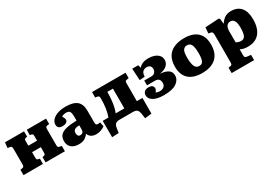

<svg xmlns="http://www.w3.org/2000/svg" viewBox="45 -1481 3788 2644"><g transform="rotate(-30 1938.5 -159.5)"><path d="M34 0V-85L70 -92Q85 -95 90.5 -104.5Q96 -114 96 -140V-380Q96 -405 90 -414.5Q84 -424 70 -427L30 -434L39 -519H342V-434L319 -430Q303 -427 298.5 -417Q294 -407 294 -385V-318H433V-388Q433 -409 428 -418Q423 -427 408 -430L384 -435L386 -519H692V-434L660 -429Q642 -426 636.5 -417Q631 -408 631 -386V-132Q631 -111 636.5 -102.5Q642 -94 660 -91L692 -85V0H385V-85L407 -89Q423 -92 428 -101Q433 -110 433 -132V-215H294V-133Q294 -111 298.5 -101.5Q303 -92 318 -89L343 -84V0Z M912 14Q834 14 792 -23.5Q750 -61 750 -123Q750 -186 782 -220Q814 -254 879 -268.5Q944 -283 1042 -286V-350Q1042 -402 1028 -427Q1014 -452 971 -452Q952 -452 932 -447Q912 -442 898 -433Q923 -390 923 -370Q923 -347 901.5 -331Q880 -315 836 -315Q798 -315 779.5 -333Q761 -351 761 -380Q761 -422 791 -455.5Q821 -489 876 -508.5Q931 -528 1006 -528Q1128 -528 1184 -480Q1240 -432 1240 -332V-142Q1240 -119 1247.5 -108Q1255 -97 1274 -97Q1284 -97 1292.5 -99Q1301 -101 1310 -103L1325 -33Q1304 -16 1267 -1Q1230 14 1187 14Q1135 14 1104 -9Q1073 -32 1064 -65Q1048 -37 1011.5 -11.5Q975 14 912 14ZM987 -85Q1013 -85 1027.5 -100.5Q1042 -116 1042 -145V-210Q991 -210 967 -194Q943 -178 943 -142Q943 -118 953 -101.5Q963 -85 987 -85Z M1876 159 1865 79Q1858 39 1839.5 19.5Q1821 0 1774 0H1560Q1514 0 1495 20Q1476 40 1470 79L1459 153L1352 158V-102H1443Q1463 -155 1474 -223.5Q1485 -292 1485 -384Q1485 -406 1479 -415Q1473 -424 1458 -427L1422 -433L1424 -519H1956V-433L1925 -428Q1905 -425 1900 -416.5Q1895 -408 1895 -388V-102H1984L1983 147ZM1558 -102H1696V-416H1607Q1607 -352 1601 -292Q1595 -232 1584 -183Q1579 -161 1573 -141.5Q1567 -122 1558 -102Z M2264 14Q2153 14 2096 -21Q2039 -56 2039 -107Q2039 -144 2061.5 -165.5Q2084 -187 2125 -187Q2171 -187 2187.5 -169.5Q2204 -152 2204 -133Q2204 -104 2178 -76Q2191 -69 2205.5 -65.5Q2220 -62 2240 -62Q2276 -62 2303 -81.5Q2330 -101 2330 -143Q2330 -181 2311 -201Q2292 -221 2249 -221H2125V-297H2235Q2276 -297 2295 -319.5Q2314 -342 2314 -374Q2314 -407 2295 -423.5Q2276 -440 2244 -440Q2207 -440 2182.5 -417Q2158 -394 2157 -340L2074 -333L2063 -521H2158L2172 -473Q2197 -504 2234.5 -519.5Q2272 -535 2329 -535Q2377 -535 2419 -520Q2461 -505 2486.5 -475.5Q2512 -446 2512 -402Q2512 -354 2475 -318Q2438 -282 2363 -271V-269Q2437 -264 2483 -235.5Q2529 -207 2529 -145Q2529 -78 2464.5 -32Q2400 14 2264 14Z M2870 14Q2733 14 2659.5 -52.5Q2586 -119 2586 -249Q2586 -347 2624.5 -409Q2663 -471 2732 -500Q2801 -529 2892 -529Q2974 -529 3037 -502.5Q3100 -476 3135.5 -418Q3171 -360 3171 -268Q3171 -129 3093 -57.5Q3015 14 2870 14ZM2884 -91Q2930 -91 2946.5 -129.5Q2963 -168 2963 -249Q2963 -319 2952.5 -356.5Q2942 -394 2922.5 -409Q2903 -424 2876 -424Q2839 -424 2816.5 -395Q2794 -366 2794 -282Q2794 -183 2814 -137Q2834 -91 2884 -91Z M3219 216V130L3252 125Q3267 123 3273.5 113.5Q3280 104 3280 76V-349Q3280 -385 3273 -396.5Q3266 -408 3247 -411L3214 -417L3221 -510L3436 -523L3454 -513L3462 -430H3465Q3492 -471 3531.5 -500Q3571 -529 3637 -529Q3737 -529 3791.5 -465.5Q3846 -402 3846 -277Q3846 -190 3819.5 -124.5Q3793 -59 3737.5 -22.5Q3682 14 3595 14Q3525 14 3478 -13V78Q3478 103 3484.5 112.5Q3491 122 3513 125L3576 132V216ZM3554 -101Q3599 -101 3618.5 -138.5Q3638 -176 3638 -267Q3638 -341 3617.5 -375.5Q3597 -410 3558 -410Q3518 -410 3498 -380Q3478 -350 3478 -302V-125Q3491 -115 3512.5 -108Q3534 -101 3554 -101Z"/></g></svg>

Font: Literata 12pt ExtraBold
Style: Regular
Weight: 800
Designer: Latin by Veronika Burian and Jose Scaglione. Greek by Irene Vlachou. Cyrillic by Vera Evstafieva.
Foundry: TypeTogether
Version: Version 3.002